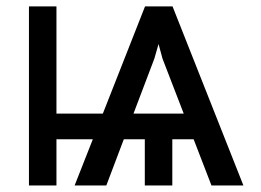

<svg xmlns="http://www.w3.org/2000/svg" viewBox="-20 -565 796 585"><path d="M570 -140.6H505V0H421.2V-140.6H357.2L304 0H207.4L262.8 -140.6H152V0H68.2V-545.5H152V-218.8H293.3L421.9 -545.5H505.7L721.6 0H624.3ZM539.8 -218.8 475.1 -386.4 463.1 -430.8 450.3 -386.4 386.7 -218.8Z"/></svg>

Font: Fast_Sans
Style: Regular
Weight: 400
Designer: Rasmus Andersson
Foundry: rsms
Version: Version 3.018;git-588b23468